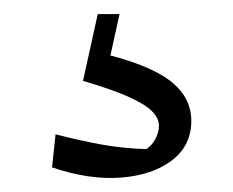

<svg xmlns="http://www.w3.org/2000/svg" viewBox="-20 -33 331 273"><path d="M54 205 59 158Q94 167 124.5 172.5Q155 178 188 179Q196 174 201 164.5Q206 155 206 146Q206 135 196 125Q186 115 162.5 104.5Q139 94 98 82L117 41Q188 57 220 80.5Q252 104 252 139Q252 174 224.5 195Q197 216 152 219.5Q107 223 54 205ZM119 -13H150L129 82H98Z"/></svg>

Font: Piazzolla 24pt Light
Style: Regular
Weight: 300
Designer: Juan Pablo del Peral
Foundry: Huerta Tipografica
Version: Version 2.005